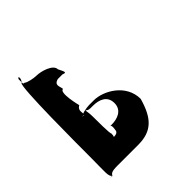

<svg xmlns="http://www.w3.org/2000/svg" viewBox="-189 -846 1010 1010"><g transform="rotate(-45 316.0 -340.5)"><path d="M68 -127C68 -24 61 8 83 18C83 18 49 16 80 16C89 6 90 -2 138 -2H292C395 -2 441 -54 472 -164C472 -272 364 -333 292 -333H256C239 -333 181 -323 203 -314C203 -314 170 -316 201 -316C210 -325 189 -352 220 -369C220 -369 189 -490 220 -490C220 -508 197 -536 238 -546H272C297 -536 292 -546 274 -582C274 -618 204 -638 170 -638C153 -638 109 -646 100 -656C88 -656 91 -659 91 -691C100 -713 108 -684 88 -666C68 -666 68 -212 68 -127ZM228 -275C228 -306 223 -319 224 -323C224 -323 220 -325 226 -325C230 -321 237 -316 251 -316H268C315 -316 359 -299 359 -246C359 -192 310 -176 268 -176H256C264 -176 266 -166 262 -144C262 -126 246 -122 230 -122C234 -126 234 -138 234 -146C228 -146 228 -253 228 -275Z"/></g></svg>

Font: Hussar Przerywany
Style: Regular
Weight: 400
Foundry: Cannot Into Space Fonts
Version: Version 0.982